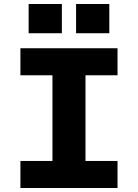

<svg xmlns="http://www.w3.org/2000/svg" viewBox="-20 -939 690 959"><path d="M242 0V-698H407V0ZM82 -698H567V-563H82ZM82 -135H567V0H82ZM360 -773V-919H526V-773ZM123 -773V-919H289V-773Z"/></svg>

Font: Azeret Mono
Style: Bold
Weight: 700
Designer: Martin Vácha
Foundry: Displaay
Version: Version 1.002